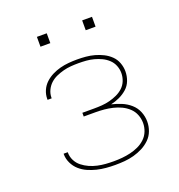

<svg xmlns="http://www.w3.org/2000/svg" viewBox="-128 -802 856 917"><g transform="rotate(-20 300.0 -343.5)"><path d="M303 8Q280 8 256.5 6Q233 4 210.5 -1.5Q188 -7 166.5 -16.5Q145 -26 127.5 -41.5Q110 -57 99.5 -79Q89 -101 89 -124Q89 -125 89 -125.5Q89 -126 89 -127H110Q110 -126 110 -125.5Q110 -125 110 -125Q110 -104 119.5 -85Q129 -66 145.5 -53Q162 -40 181 -31.5Q200 -23 220.5 -18.5Q241 -14 261.5 -12.5Q282 -11 303 -11Q324 -11 345.5 -13Q367 -15 388 -20Q409 -25 428.5 -34Q448 -43 464 -58Q480 -73 488 -93.5Q496 -114 496 -135Q496 -157 488 -177.5Q480 -198 464 -213Q448 -228 428 -237.5Q408 -247 386.5 -252Q365 -257 343.5 -259Q322 -261 300 -261H240V-280H300Q320 -280 340 -281.5Q360 -283 379.5 -288Q399 -293 417.5 -301.5Q436 -310 450.5 -323.5Q465 -337 472.5 -356Q480 -375 480 -395Q480 -415 472.5 -433.5Q465 -452 450.5 -465.5Q436 -479 418 -487.5Q400 -496 381 -501Q362 -506 342.5 -507.5Q323 -509 303 -509Q284 -509 264.5 -507.5Q245 -506 226 -501Q207 -496 189 -488Q171 -480 157 -467Q143 -454 134.5 -436Q126 -418 126 -399Q126 -398 126 -397Q126 -396 126 -395H105Q105 -396 105 -397Q105 -398 105 -400Q105 -422 114 -442.5Q123 -463 139 -478Q155 -493 175 -503Q195 -513 216 -518.5Q237 -524 259 -526Q281 -528 303 -528Q325 -528 347.5 -526Q370 -524 391.5 -518Q413 -512 433 -502Q453 -492 469 -476.5Q485 -461 493 -439.5Q501 -418 501 -396Q501 -372 492.5 -349.5Q484 -327 466.5 -311.5Q449 -296 427.5 -286Q406 -276 383 -271Q408 -265 432.5 -255Q457 -245 477 -227.5Q497 -210 507 -185.5Q517 -161 517 -135Q517 -111 508.5 -88Q500 -65 482.5 -48Q465 -31 443.5 -20Q422 -9 398.5 -2.5Q375 4 351 6Q327 8 303 8ZM390 -645V-695H440V-645ZM160 -645V-695H210V-645Z"/></g></svg>

Font: Iosevka SS04 Thin Extended
Style: Regular
Weight: 100
Width: 7
Monospace: yes
Designer: Belleve Invis
Foundry: Belleve Invis
Version: Version 19.0.0; ttfautohint (v1.8.4)